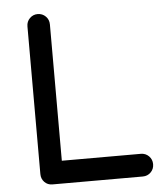

<svg xmlns="http://www.w3.org/2000/svg" viewBox="-54 -829 751 877"><g transform="rotate(-5 321.0 -390.5)"><path d="M151 0Q129 0 114.5 -15Q100 -30 100 -52V-729Q100 -751 115 -766Q130 -781 151 -781Q173 -781 188 -766Q203 -751 203 -729V-104H565Q587 -104 602 -89Q617 -74 617 -52Q617 -30 602 -15Q587 0 565 0Z"/></g></svg>

Font: Comfortaa
Style: Bold
Weight: 700
Designer: Johan Aakerlund
Foundry: Johan Aakerlund
Version: Version 3.104; ttfautohint (v1.8.1.43-b0c9)